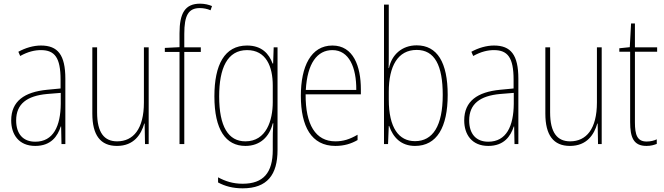

<svg xmlns="http://www.w3.org/2000/svg" viewBox="-20 -785 3618 1046"><path d="M203 -537C162 -537 118 -524 80 -503L90 -480C133 -504 170 -512 203 -512C278 -512 310 -471 310 -351V-303L237 -296C113 -284 41 -234 41 -129C41 -53 82 10 172 10C258 10 294 -43 311 -96H313L315 0H336V-356C336 -486 295 -537 203 -537ZM237 -273 311 -279V-220C310 -98 271 -13 172 -13C106 -13 68 -55 68 -129C68 -219 127 -263 237 -273Z M790 -527H764V-227C764 -82 706 -15 618 -15C548 -15 509 -62 509 -173V-527H483V-166C483 -49 527 10 617 10C710 10 749 -53 766 -112H768L770 0H790Z M1074 -502V-527H984V-600C984 -701 1006 -741 1069 -741C1088 -741 1109 -737 1127 -729L1135 -752C1118 -759 1096 -765 1070 -765C988 -765 958 -713 958 -604V-528L878 -524V-502H958V0H984V-502Z M1326 -537C1203 -537 1148 -432 1148 -260C1148 -78 1210 10 1317 10C1397 10 1448 -40 1466 -113H1469C1466 -72 1466 -47 1466 -14V32C1466 156 1415 216 1302 216C1248 216 1207 202 1168 181V209C1205 229 1248 241 1302 241C1436 241 1492 167 1492 32V-527H1471L1468 -439H1465C1446 -491 1407 -537 1326 -537ZM1326 -512C1429 -512 1466 -424 1466 -319V-229C1466 -129 1431 -15 1317 -15C1224 -15 1174 -95 1174 -260C1174 -413 1218 -512 1326 -512Z M1791 -537C1674 -537 1619 -423 1619 -263C1619 -97 1676 10 1807 10C1855 10 1893 -2 1928 -22V-51C1885 -26 1850 -15 1807 -15C1699 -15 1644 -106 1645 -271H1946V-298C1946 -424 1905 -537 1791 -537ZM1791 -512C1882 -512 1922 -417 1921 -295H1646C1654 -440 1708 -512 1791 -512Z M2098 -494V-760H2072V0H2094L2098 -99H2100C2122 -35 2166 10 2241 10C2360 10 2419 -92 2419 -268C2419 -445 2362 -538 2250 -538C2170 -538 2114 -487 2099 -414H2097C2098 -436 2098 -469 2098 -494ZM2250 -513C2348 -513 2392 -429 2392 -268C2392 -99 2338 -16 2241 -16C2153 -16 2098 -88 2098 -243V-285C2098 -424 2147 -513 2250 -513Z M2671 -537C2630 -537 2586 -524 2548 -503L2558 -480C2601 -504 2638 -512 2671 -512C2746 -512 2778 -471 2778 -351V-303L2705 -296C2581 -284 2509 -234 2509 -129C2509 -53 2550 10 2640 10C2726 10 2762 -43 2779 -96H2781L2783 0H2804V-356C2804 -486 2763 -537 2671 -537ZM2705 -273 2779 -279V-220C2778 -98 2739 -13 2640 -13C2574 -13 2536 -55 2536 -129C2536 -219 2595 -263 2705 -273Z M3258 -527H3232V-227C3232 -82 3174 -15 3086 -15C3016 -15 2977 -62 2977 -173V-527H2951V-166C2951 -49 2995 10 3085 10C3178 10 3217 -53 3234 -112H3236L3238 0H3258Z M3503 -14C3452 -14 3439 -49 3439 -119V-503H3560V-527H3439V-657H3418L3411 -528L3354 -522V-503H3413V-120C3413 -37 3431 10 3502 10C3526 10 3542 5 3558 -1V-26C3544 -19 3524 -14 3503 -14Z"/></svg>

Font: Noto Sans Khmer UI Condensed Thin
Style: Regular
Weight: 100
Width: 3
Designer: Danh Hong and the Monotype Design Team
Foundry: Monotype Imaging Inc.
Version: Version 2.002